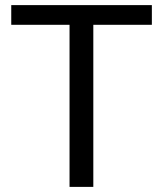

<svg xmlns="http://www.w3.org/2000/svg" viewBox="-20 -731 637 751"><path d="M24 -634H252V0H345V-634H574V-711H24Z"/></svg>

Font: Noto Sans KR Regular
Style: Regular
Weight: 400
Designer: Ryoko NISHIZUKA  (kana & ideographs); Paul D. Hunt (Latin, Greek & Cyrillic); Wenlong ZHANG  (bopomofo); Sandoll Communi
Foundry: Adobe Systems Incorporated
Version: Version 1.004;PS 1.004;hotconv 1.0.82;makeotf.lib2.5.63406